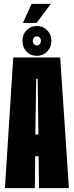

<svg xmlns="http://www.w3.org/2000/svg" viewBox="-20 -972 382 992"><path d="M5.5 0 48.5 -675H291L336 0H181.5L179.5 -164.5H162L160 0ZM162.5 -277H178.5L174.5 -564.5H167ZM170.5 -683.5Q138 -683.5 117 -705.8Q96 -728 96 -761Q96 -793.5 117 -815.5Q138 -837.5 170.5 -837.5Q202.5 -837.5 224 -815.5Q245.5 -793.5 245.5 -761Q245.5 -728 224 -705.8Q202.5 -683.5 170.5 -683.5ZM170.5 -737.5Q179.5 -737.5 185.5 -744.2Q191.5 -751 191.5 -761Q191.5 -771 185.5 -777.5Q179.5 -784 170.5 -784Q161.5 -784 155.5 -777.5Q149.5 -771 149.5 -761Q149.5 -751 155.5 -744.2Q161.5 -737.5 170.5 -737.5ZM98.5 -853.5 143 -952H242.5L169 -853.5Z"/></svg>

Font: Anybody UltraCondensed ExtraBold
Style: Regular
Weight: 800
Width: 1
Designer: Tyler Finck
Foundry: Etcetera Type Company
Version: Version 1.010; ttfautohint (v1.8.3) -l 8 -r 50 -G 200 -x 14 